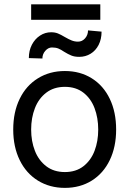

<svg xmlns="http://www.w3.org/2000/svg" viewBox="-20 -870 607 900"><path d="M42 -262.7Q42 -344.7 72.3 -406.7Q102.5 -468.8 157.7 -502.9Q212.9 -537.1 284.2 -537.1Q355.5 -537.1 410.2 -502.9Q464.8 -468.8 494.6 -406.7Q524.4 -344.7 524.4 -262.7Q524.4 -181.6 494.6 -119.6Q464.8 -57.6 410.2 -23.4Q355.5 10.7 284.2 10.7Q212.9 10.7 157.7 -23.4Q102.5 -57.6 72.3 -119.6Q42 -181.6 42 -262.7ZM440.4 -262.7Q440.4 -317.4 423.3 -362.8Q406.2 -408.2 371.1 -435.5Q335.9 -462.9 284.2 -462.9Q232.4 -462.9 196.8 -435.5Q161.1 -408.2 143.6 -362.8Q126 -317.4 126 -262.7Q126 -208 143.6 -163.1Q161.1 -118.2 196.8 -90.8Q232.4 -63.5 284.2 -63.5Q335.9 -63.5 371.1 -90.8Q406.2 -118.2 423.3 -163.1Q440.4 -208 440.4 -262.7ZM351.6 -603.5Q329.1 -603.5 314 -609.9Q298.8 -616.2 281.2 -627Q265.6 -637.7 253.4 -642.6Q241.2 -647.5 223.6 -647.5Q206.1 -647.5 192.4 -631.8Q178.7 -616.2 178.7 -595.7L115.2 -597.7Q115.2 -632.8 129.4 -660.2Q143.6 -687.5 167.5 -703.1Q191.4 -718.8 219.7 -718.8Q237.3 -718.8 251 -713.4Q264.6 -708 284.2 -696.3Q302.7 -685.5 316.4 -680.2Q330.1 -674.8 345.7 -674.8Q365.2 -674.8 378.9 -690.4Q392.6 -706.1 392.6 -727.5L456.1 -721.7Q456.1 -686.5 442.4 -659.7Q428.7 -632.8 404.8 -618.2Q380.9 -603.5 351.6 -603.5ZM450.2 -777.3H126V-849.6H450.2Z"/></svg>

Font: Pretendard JP Variable
Style: Regular
Weight: 400
Designer: Base glyphs from Inter by Rasmus Andersson; Hangul glyphs from Noto Sans CJK(Source Han Sans) by Jang Soo-young and Kang
Foundry: Kil Hyung-jin
Version: Version 1.307;Glyphs 3.2 (3192)